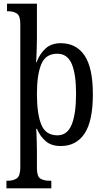

<svg xmlns="http://www.w3.org/2000/svg" viewBox="-20 -780 569 1040"><path d="M15 240V199H22Q52 199 71 186Q90 173 90 126V-650Q90 -695 71 -707Q52 -719 25 -719H18V-760H180V-572Q180 -550 179 -520.5Q178 -491 177 -468Q176 -445 175 -443H178Q196 -490 227.5 -518Q259 -546 309 -546Q393 -546 438 -479.5Q483 -413 483 -269Q483 -124 438 -56.5Q393 11 309 11Q259 11 228.5 -14.5Q198 -40 180 -82H176Q177 -79 177.5 -60Q178 -41 179 -15Q180 11 180 34V131Q180 176 199 187.5Q218 199 248 199H258V240ZM291 -47Q345 -47 368.5 -105.5Q392 -164 392 -272Q392 -379 368.5 -434Q345 -489 290 -489Q227 -489 203.5 -432Q180 -375 180 -271Q180 -164 203.5 -105.5Q227 -47 291 -47Z"/></svg>

Font: Noto Serif Georgian Condensed
Style: Regular
Weight: 400
Width: 3
Designer: Monotype Design Team, Akaki Razmadze
Foundry: Google LLC
Version: Version 2.003; ttfautohint (v1.8.4.7-5d5b)